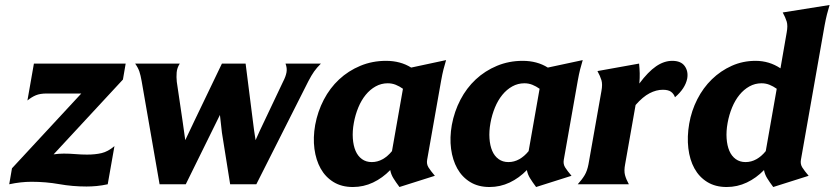

<svg xmlns="http://www.w3.org/2000/svg" viewBox="-20 -739 3347 770"><path d="M195 -120Q216 -123 236 -123Q259 -123 282.5 -121Q306 -119 329 -119Q362 -119 387.5 -125Q413 -131 439 -153L412 0Q389 5 368 7Q347 9 327 9Q271 9 217.5 -0.5Q164 -10 106 -10Q85 -10 62.5 -7.5Q40 -5 17 0L28 -64L306 -364H167Q141 -364 124 -357Q107 -350 90 -336L116 -484H484L473 -420Z M870 -484H965L994 -255Q996 -235 999 -216Q1002 -197 1005 -177Q1014 -197 1022.5 -216Q1031 -235 1041 -255L1115 -411Q1126 -432 1129 -449Q1132 -466 1125 -484H1267Q1250 -467 1239.5 -452Q1229 -437 1217 -414L1008 0H903L870 -207Q868 -224 866 -242.5Q864 -261 862 -278Q853 -260 844 -241.5Q835 -223 826 -205L725 0H620L548 -414Q544 -437 539 -452Q534 -467 522 -484H701Q690 -467 688.5 -448.5Q687 -430 689 -411L712 -255Q715 -235 717.5 -216Q720 -197 723 -177Q732 -197 741.5 -216Q751 -235 760 -255Z M1693 -98Q1690 -81 1698.5 -67.5Q1707 -54 1724 -34L1582 11Q1567 -9 1557.5 -24.5Q1548 -40 1545 -57Q1514 -25 1476 -7Q1438 11 1395 11Q1350 11 1317.5 -9Q1285 -29 1266 -63Q1247 -97 1241 -142Q1235 -187 1244 -238Q1254 -292 1278.5 -339Q1303 -386 1340 -420.5Q1377 -455 1425 -475Q1473 -495 1528 -495Q1586 -495 1629 -468L1769 -498Q1763 -478 1758.5 -460.5Q1754 -443 1749 -415ZM1471 -89Q1494 -89 1514.5 -100.5Q1535 -112 1552 -133L1596 -383Q1582 -393 1567 -399Q1552 -405 1535 -405Q1509 -405 1486.5 -392.5Q1464 -380 1446.5 -358.5Q1429 -337 1417 -308Q1405 -279 1399 -246Q1393 -213 1395 -184Q1397 -155 1406 -134Q1415 -113 1431.5 -101Q1448 -89 1471 -89Z M2241 -98Q2238 -81 2246.5 -67.5Q2255 -54 2272 -34L2130 11Q2115 -9 2105.5 -24.5Q2096 -40 2093 -57Q2062 -25 2024 -7Q1986 11 1943 11Q1898 11 1865.5 -9Q1833 -29 1814 -63Q1795 -97 1789 -142Q1783 -187 1792 -238Q1802 -292 1826.5 -339Q1851 -386 1888 -420.5Q1925 -455 1973 -475Q2021 -495 2076 -495Q2134 -495 2177 -468L2317 -498Q2311 -478 2306.5 -460.5Q2302 -443 2297 -415ZM2019 -89Q2042 -89 2062.5 -100.5Q2083 -112 2100 -133L2144 -383Q2130 -393 2115 -399Q2100 -405 2083 -405Q2057 -405 2034.5 -392.5Q2012 -380 1994.5 -358.5Q1977 -337 1965 -308Q1953 -279 1947 -246Q1941 -213 1943 -184Q1945 -155 1954 -134Q1963 -113 1979.5 -101Q1996 -89 2019 -89Z M2487 -80Q2482 -54 2486.5 -37Q2491 -20 2502 0H2297Q2315 -20 2325 -37Q2335 -54 2340 -80L2392 -374Q2397 -401 2392 -417.5Q2387 -434 2376 -454L2543 -484Q2545 -464 2545.5 -445.5Q2546 -427 2544 -404Q2579 -451 2611 -473Q2643 -495 2676 -495Q2711 -495 2726 -474Q2741 -453 2736 -424Q2728 -384 2687 -349Q2682 -363 2671 -371Q2660 -379 2638 -379Q2612 -379 2585 -365Q2558 -351 2529 -318Z M3192 -98Q3189 -81 3197.5 -67.5Q3206 -54 3223 -34L3081 11Q3066 -9 3056.5 -24.5Q3047 -40 3044 -57Q3013 -25 2975 -7Q2937 11 2894 11Q2849 11 2816.5 -9Q2784 -29 2765 -63.5Q2746 -98 2740.5 -144.5Q2735 -191 2744 -243Q2753 -295 2776.5 -341Q2800 -387 2835 -421Q2870 -455 2914.5 -475Q2959 -495 3010 -495Q3065 -495 3110 -465L3135 -609Q3140 -636 3135 -652.5Q3130 -669 3119 -689L3307 -719Q3301 -699 3296.5 -681.5Q3292 -664 3287 -637ZM2970 -89Q2993 -89 3013.5 -100.5Q3034 -112 3051 -133L3095 -383Q3081 -393 3066 -399Q3051 -405 3034 -405Q3008 -405 2985.5 -392.5Q2963 -380 2945.5 -358.5Q2928 -337 2916 -308Q2904 -279 2898 -246Q2892 -213 2894 -184Q2896 -155 2905 -134Q2914 -113 2930.5 -101Q2947 -89 2970 -89Z"/></svg>

Font: LT Museum
Style: Bold Italic
Weight: 700
Designer: Daniel Lyons
Foundry: LyonsType
Version: Version 1.011